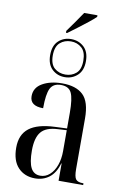

<svg xmlns="http://www.w3.org/2000/svg" viewBox="-104 -1016 693 1084"><g transform="rotate(10 243.0 -474.0)"><path d="M206 -841Q226 -869 248.5 -900.5Q271 -932 288 -958H364V-949Q350 -935 323 -913.5Q296 -892 266 -869.5Q236 -847 213 -830H206ZM242 -582Q199 -582 169.5 -610Q140 -638 140 -691Q140 -745 169.5 -772.5Q199 -800 242 -800Q285 -800 315 -772.5Q345 -745 345 -691Q345 -638 315 -610Q285 -582 242 -582ZM243 -597Q279 -597 304.5 -619Q330 -641 330 -691Q330 -742 304.5 -764.5Q279 -787 243 -787Q206 -787 180.5 -764.5Q155 -742 155 -691Q155 -641 180.5 -619Q206 -597 243 -597ZM176 10Q116 10 79 -29Q42 -68 42 -143Q42 -218 90 -255Q138 -292 236 -296L306 -299V-389Q306 -470 290.5 -502.5Q275 -535 230 -535Q186 -535 169.5 -502Q153 -469 153 -388Q77 -388 77 -444Q77 -493 122.5 -519Q168 -545 236 -545Q315 -545 355.5 -506.5Q396 -468 396 -372V-83Q396 -38 407 -24Q418 -10 448 -10H451V0H310V-99H308Q292 -43 257.5 -16.5Q223 10 176 10ZM203 -10Q233 -10 256.5 -31Q280 -52 293 -88Q306 -124 306 -168V-289L255 -286Q188 -283 160 -249Q132 -215 132 -142Q132 -74 149 -42Q166 -10 203 -10Z"/></g></svg>

Font: Noto Serif Display Condensed
Style: Regular
Weight: 400
Width: 3
Designer: Monotype Design Team
Foundry: Monotype Imaging Inc.
Version: Version 2.009